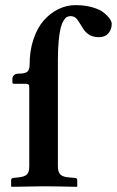

<svg xmlns="http://www.w3.org/2000/svg" viewBox="-20 -718 451 740"><path d="M50.8 -434.1Q74.7 -434.1 84.5 -440.9Q94.2 -447.8 94.2 -470.2Q94.2 -522.9 109.1 -567.1Q124 -611.3 148.9 -639.4Q173.8 -667.5 205.3 -682.9Q236.8 -698.2 271 -698.2Q307.6 -698.2 336.7 -689.7Q365.7 -681.2 380.6 -668.9Q395.5 -656.7 403.1 -645.5Q410.6 -634.3 410.6 -626.5Q410.6 -604.5 397.7 -589.6Q384.8 -574.7 361.3 -574.7Q337.4 -574.7 322 -585Q306.6 -595.2 295.4 -615.7Q280.3 -641.6 272.2 -648.7Q264.2 -655.8 251 -655.8Q243.7 -655.8 237.5 -652.3Q231.4 -648.9 224.9 -638.2Q218.3 -627.4 213.6 -609.4Q209 -591.3 206.1 -559.6Q203.1 -527.8 203.1 -484.9V-77.1Q203.1 -55.2 212.4 -45.7Q221.7 -36.1 246.1 -34.2L270 -32.2Q277.8 -31.2 277.8 -22.9V0L275.9 2Q186 0 147 0L24.9 2L22.9 0V-22.9Q22.9 -31.2 30.8 -32.2L49.8 -34.2Q75.2 -36.6 84 -45.9Q92.8 -55.2 92.8 -77.1V-378.9Q92.8 -385.7 92 -388.7Q91.3 -391.6 88.1 -393.3Q85 -395 78.1 -395H34.2Q27.8 -395 27.8 -399.9V-414.1Q27.8 -421.4 33.4 -427.7Q39.1 -434.1 50.8 -434.1Z"/></svg>

Font: Linux Libertine G
Style: Semibold
Weight: 600
Designer: Philipp H. Poll
Foundry: Philipp H. Poll
Version: Version 5.1.1